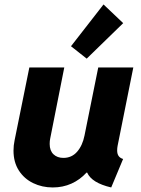

<svg xmlns="http://www.w3.org/2000/svg" viewBox="-20 -825 627 853"><path d="M40 -155.8Q40 -179.2 44.9 -202.1L110.4 -525.4H265.6L203.1 -210Q200.7 -199.2 200.7 -185.5Q200.7 -155.8 217.5 -139.6Q234.4 -123.5 261.7 -123.5Q298.8 -123.5 322.8 -151.1Q346.7 -178.7 355.5 -223.1L416.5 -525.4H572.3L502.4 -176.8Q500.5 -167 500.5 -156.7Q500.5 -141.1 507.1 -131.8Q513.7 -122.6 526.9 -118.7L474.1 7.8Q387.7 -12.2 367.2 -58.1H364.3Q335.4 -26.4 297.4 -9.3Q259.3 7.8 214.4 7.8Q167 7.8 127.2 -11.5Q87.4 -30.8 63.7 -67.6Q40 -104.5 40 -155.8ZM295.4 -619.6 439.9 -805.2 527.3 -722.2 365.2 -564.5Z"/></svg>

Font: Reddit Sans Fudge ExBold Italic
Style: Regular
Weight: 800
Italic angle: -11.25°
Designer: Stephen Hutchings
Version: Version 1.013